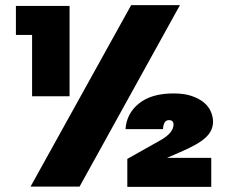

<svg xmlns="http://www.w3.org/2000/svg" viewBox="-20 -727 914 748"><path d="M491 -707H681L290 0H99ZM105 -591H42V-704H251V-352H105ZM469 -224Q473 -285 521.5 -324Q570 -363 656 -363Q698 -363 727 -353Q756 -343 774.5 -327.5Q793 -312 801.5 -292Q810 -272 810 -253Q810 -217 780 -190Q750 -163 681 -134L631 -112H803V1H476V-108L604 -180Q656 -209 656 -242Q656 -259 638 -259Q617 -259 615 -224Z"/></svg>

Font: SVN-Poppins ExtraBold
Style: Regular
Weight: 800
Designer: Ninad Kale (Devanagari), Jonny Pinhorn (Latin)
Foundry: Indian Type Foundry
Version: Version 3.002 2017; ttfautohint (v1.8.3)